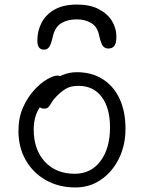

<svg xmlns="http://www.w3.org/2000/svg" viewBox="-20 -811 632 843"><path d="M311 12Q238 12 181.5 -20Q125 -52 93 -108Q61 -164 61 -236Q61 -294 81 -339Q101 -384 130 -415.5Q159 -447 187 -463Q215 -479 231 -479Q239 -479 244.5 -477Q250 -475 253 -470.5Q256 -466 256 -458Q256 -442 250 -430Q244 -418 224 -405Q189 -382 168 -357.5Q147 -333 137.5 -305Q128 -277 128 -243Q128 -154 177 -101Q226 -48 308 -48Q379 -48 421 -103.5Q463 -159 463 -252Q463 -337 426.5 -385.5Q390 -434 325 -434Q291 -434 270.5 -422Q250 -410 230 -390Q214 -374 207 -361.5Q200 -349 193.5 -341.5Q187 -334 174 -334Q161 -334 154.5 -341Q148 -348 148 -363Q148 -383 162 -406Q176 -429 200 -449Q224 -469 254 -481.5Q284 -494 317 -494Q383 -494 431 -463.5Q479 -433 505 -377.5Q531 -322 531 -246Q531 -173 502 -114.5Q473 -56 423.5 -22Q374 12 311 12ZM318 -791Q375 -791 413.5 -771Q452 -751 471.5 -719Q491 -687 491 -651Q491 -621 482 -609.5Q473 -598 456 -598Q440 -598 431.5 -609.5Q423 -621 415 -656Q408 -693 381 -709.5Q354 -726 317 -726Q278 -726 250.5 -710Q223 -694 213 -655Q205 -618 196.5 -605.5Q188 -593 173 -593Q159 -593 151.5 -602.5Q144 -612 144 -633Q144 -676 163 -712Q182 -748 220.5 -769.5Q259 -791 318 -791Z"/></svg>

Font: Shantell Sans Light
Style: Regular
Weight: 300
Designer: Stephen Nixon, Anya Danilova, Shantell Martin
Foundry: Arrow Type
Version: Version 1.011;[c5ecc13dd]